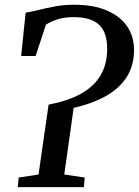

<svg xmlns="http://www.w3.org/2000/svg" viewBox="-20 -770 572 790"><path d="M53 0 57 -39.5 138.5 -52 180 -339.5Q259 -354.5 312.5 -384Q366 -413.5 393.5 -459.5Q421 -505.5 421 -570Q421 -636.5 387.8 -668Q354.5 -699.5 283.5 -699.5Q241 -699.5 212.8 -689.2Q184.5 -679 169 -668.5L126.5 -539.5H67L85.5 -718Q107.5 -721 138 -728.8Q168.5 -736.5 205.5 -743.5Q242.5 -750.5 284 -750.5Q365 -750.5 420.2 -726.5Q475.5 -702.5 503.5 -661Q531.5 -619.5 531.5 -565.5Q531.5 -502.5 502.8 -455.5Q474 -408.5 418.5 -376.5Q363 -344.5 283 -326L244.5 -52L328.5 -39.5L325 0Z"/></svg>

Font: Merriweather Light 18pt
Style: Italic
Weight: 400
Italic angle: -7.8°
Version: Version 2.101